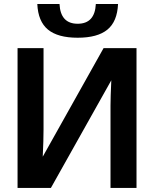

<svg xmlns="http://www.w3.org/2000/svg" viewBox="-20 -925 759 945"><path d="M66.4 0V-688H194.3V-288.1Q194.3 -235.8 190.4 -153.8L489.7 -688H651.9V0H523.9V-405.8Q523.9 -443.8 527.8 -529.8L230.5 0ZM362.3 -739.3Q264.6 -739.3 216.1 -779.3Q167.5 -819.3 163.6 -905.3H272.9Q277.8 -808.1 362.3 -808.1Q446.8 -808.1 451.7 -905.3H561Q557.1 -818.8 508.5 -779.1Q460 -739.3 362.3 -739.3Z"/></svg>

Font: Liberation Sans
Style: Bold
Weight: 700
Designer: Steve Matteson
Foundry: Ascender Corporation
Version: Version 2.1.5